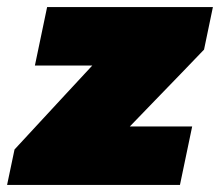

<svg xmlns="http://www.w3.org/2000/svg" viewBox="-49 -522 621 542"><path d="M-29 0 -8 -100Q30.5 -141.5 66.2 -180.2Q102 -219 134.5 -254L211.5 -337H49.5L84 -502H552L527 -382Q499 -353 461.8 -314.2Q424.5 -275.5 389 -239L317.5 -165H493.5L459 0Z"/></svg>

Font: Commissioner Black
Style: Italic
Weight: 900
Italic angle: -12°
Designer: Kostas Bartsokas
Foundry: Kostas Bartsokas
Version: Version 1.000; ttfautohint (v1.8.3)